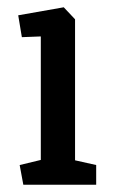

<svg xmlns="http://www.w3.org/2000/svg" viewBox="-20 -507 309 527"><path d="M44 0 34 -54 92 -68V-407L40 -405L30 -465L155 -487L186 -454V-67L244 -54V0Z"/></svg>

Font: Kreon Light
Style: Regular
Weight: 400
Version: Version 2.002